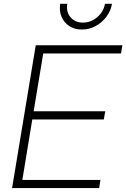

<svg xmlns="http://www.w3.org/2000/svg" viewBox="-20 -958 644 978"><path d="M41.5 0 162.1 -727.5H603.5L596.2 -685.5H200.2L151.4 -391.1H516.1L508.8 -349.6H144.5L93.8 -41.5H491.7L484.9 0ZM397 -807.6Q359.9 -807.6 333 -825.2Q306.2 -842.8 293.5 -872.6Q280.8 -902.3 286.6 -938.5H322.8Q315.9 -897.9 339.1 -870.4Q362.3 -842.8 402.8 -842.8Q429.7 -842.8 453.4 -855.5Q477.1 -868.2 493.7 -889.9Q510.3 -911.6 514.6 -938.5H550.3Q544.4 -902.3 522 -872.6Q499.5 -842.8 466.8 -825.2Q434.1 -807.6 397 -807.6Z"/></svg>

Font: Inter 28pt ExtraLight
Style: Italic
Weight: 250
Italic angle: -9.3988°
Designer: Rasmus Andersson
Foundry: rsms
Version: Version 4.001;git-66647c0bb